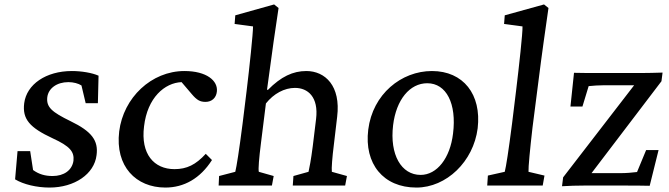

<svg xmlns="http://www.w3.org/2000/svg" viewBox="-20 -836 3014 865"><path d="M203 9C316 9 405 -52 415 -137C424 -203 393 -244 298 -290C214 -331 188 -353 193 -398C198 -438 236 -466 288 -466C311 -466 333 -460 347 -451L366 -371H421L424 -495C395 -508 347 -516 304 -516C187 -516 100 -456 89 -371C80 -299 114 -261 217 -213C296 -177 315 -152 311 -112C305 -69 268 -43 217 -43C183 -43 155 -51 129 -70L116 -155H59L48 -28C86 -5 146 9 203 9Z M725 9C809 9 882 -32 935 -115L907 -143C862 -94 822 -74 766 -74C674 -74 613 -142 629 -267C644 -396 722 -463 798 -466L844 -412C867 -385 881 -377 906 -377C934 -377 954 -395 957 -423C963 -472 911 -516 811 -516C662 -516 536 -396 517 -244C498 -86 593 9 725 9Z M965 0H1205L1213 -43L1146 -62C1143 -74 1147 -123 1156 -194L1178 -370C1213 -414 1261 -440 1309 -440C1367 -440 1416 -399 1404 -300L1389 -177C1381 -114 1374 -80 1370 -62L1302 -43L1299 0H1535L1543 -43L1475 -62C1473 -77 1477 -128 1484 -183L1499 -310C1516 -449 1445 -516 1360 -516C1300 -516 1246 -491 1187 -431L1183 -432C1208 -618 1220 -702 1235 -800L1215 -816L1040 -767L1037 -728L1120 -717C1120 -685 1104 -533 1091 -426L1073 -280C1057 -155 1046 -86 1040 -62L967 -43Z M1856 9C1991 9 2113 -108 2132 -258C2150 -411 2067 -516 1926 -516C1788 -516 1659 -412 1639 -252C1620 -98 1707 9 1856 9ZM1751 -272C1765 -387 1826 -461 1905 -461C1991 -461 2038 -369 2021 -234C2008 -124 1949 -48 1875 -48C1788 -48 1735 -139 1751 -272Z M2175 0H2425L2433 -45L2361 -62C2360 -82 2368 -166 2379 -261L2403 -448C2424 -616 2437 -700 2451 -800L2431 -816L2254 -767L2251 -728L2334 -717C2335 -687 2319 -543 2305 -427L2287 -280C2271 -155 2260 -85 2254 -62L2178 -45Z M2566 -508 2550 -356H2604L2632 -448C2652 -450 2679 -452 2704 -452H2837L2517 -37L2512 3C2544 1 2579 0 2610 0H2802C2833 0 2869 0 2907 1L2947 -160H2891L2850 -61C2825 -58 2801 -56 2778 -56H2645L2960 -470L2965 -509C2932 -508 2898 -507 2866 -507H2671C2640 -507 2605 -507 2566 -508Z"/></svg>

Font: TPK Tissa Web Medium
Style: Italic
Weight: 500
Italic angle: -7°
Designer: Jacques Le Bailly, Suppakit Chalermlarp | Katatrad Co.,Ltd.
Foundry: Jacques Le Bailly, Cadson Demak Co.,Ltd.
Version: Version 5.000;Glyphs 3.1.2 (3151)